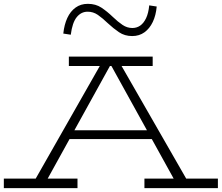

<svg xmlns="http://www.w3.org/2000/svg" viewBox="-25 -981 1156 1001"><path d="M143 -18 509 -661H595L964 -18H898L547 -653H557L206 -18ZM-5 0V-50H379V0ZM311 -256 335 -302H768L790 -256ZM728 0V-50H1111V0ZM334 -637V-686H771V-637ZM664 -793Q625 -793 595.5 -813Q566 -833 537 -860Q509 -887 485 -903.5Q461 -920 432 -920Q398 -920 375 -891.5Q352 -863 344 -800L305 -806Q310 -853 326 -887.5Q342 -922 369 -941.5Q396 -961 433 -961Q474 -961 504 -941Q534 -921 563 -893Q590 -867 614 -851Q638 -835 665 -835Q688 -835 706 -847.5Q724 -860 736.5 -886Q749 -912 753 -953L792 -947Q788 -901 771.5 -866.5Q755 -832 728 -812.5Q701 -793 664 -793Z"/></svg>

Font: BioRhyme SemiExpanded Light
Style: Regular
Weight: 300
Width: 6
Designer: Aoife Mooney
Foundry: Aoife Mooney Type
Version: Version 1.600;gftools[0.9.33]